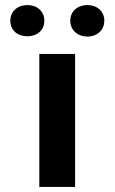

<svg xmlns="http://www.w3.org/2000/svg" viewBox="-20 -742 457 762"><path d="M21 -660C21 -621 50 -598 89 -598C127 -598 156 -622 156 -660C156 -697 127 -722 89 -722C51 -722 21 -698 21 -660ZM136 0H278V-528H136ZM259 -660C259 -622 288 -597 327 -597C365 -597 394 -622 394 -660C394 -697 365 -722 327 -722C289 -722 259 -698 259 -660Z"/></svg>

Font: Asimov Pro
Style: Bd
Weight: 700
Designer: Google
Version: Version 2.000980; 2014